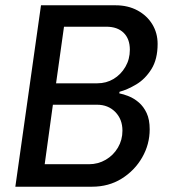

<svg xmlns="http://www.w3.org/2000/svg" viewBox="-20 -706 640 726"><path d="M38 0 135 -686H417Q464 -686 500 -666.5Q536 -647 556 -614Q576 -581 576 -540Q576 -482 552.5 -444.5Q529 -407 495.5 -387Q462 -367 432 -359L431 -353Q447 -350 467 -342Q487 -334 505 -318.5Q523 -303 534.5 -278.5Q546 -254 546 -217Q546 -160 517.5 -110.5Q489 -61 440 -30.5Q391 0 328 0ZM149 -85H316Q351 -85 380 -102Q409 -119 426 -148Q443 -177 443 -212Q443 -255 416 -282.5Q389 -310 347 -310H180ZM192 -391H348Q382 -391 409.5 -407.5Q437 -424 454 -453Q471 -482 471 -518Q471 -559 447.5 -582Q424 -605 382 -605H222Z"/></svg>

Font: Chivo Mono
Style: Italic
Weight: 400
Italic angle: -8.05°
Monospace: yes
Version: Version 1.008